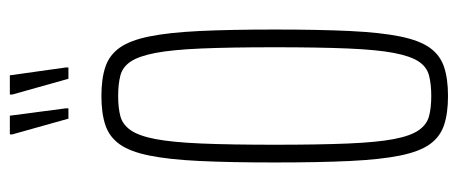

<svg xmlns="http://www.w3.org/2000/svg" viewBox="-290 -632 930 390"><g transform="rotate(-90 175.0 -437.0)"><path d="M175 8Q140 8 116 0Q92 -8 77 -29Q62 -50 54 -89.5Q46 -129 43 -191Q40 -253 40 -344Q40 -435 43 -497Q46 -559 54 -598.5Q62 -638 77 -659Q92 -680 116 -688Q140 -696 175 -696Q210 -696 234 -688Q258 -680 273 -659Q288 -638 296 -598.5Q304 -559 307 -497Q310 -435 310 -344Q310 -253 307 -191Q304 -129 296 -89.5Q288 -50 273 -29Q258 -8 234 0Q210 8 175 8ZM175 -26Q199 -26 216.5 -30.5Q234 -35 245 -51.5Q256 -68 262.5 -102Q269 -136 271.5 -195Q274 -254 274 -344Q274 -434 271.5 -493Q269 -552 262.5 -586Q256 -620 245 -636.5Q234 -653 216.5 -657.5Q199 -662 175 -662Q151 -662 134 -657.5Q117 -653 105.5 -636.5Q94 -620 87.5 -586Q81 -552 78.5 -493Q76 -434 76 -344Q76 -254 78.5 -195Q81 -136 87.5 -102Q94 -68 105.5 -51.5Q117 -35 134 -30.5Q151 -26 175 -26ZM233 -763H210L178 -877V-882H217L233 -768ZM150 -763H129L97 -877V-882H135L150 -768Z"/></g></svg>

Font: Saira UltraCondensed Thin
Style: Regular
Weight: 250
Width: 1
Designer: Hector Gatti with collaboration of the Omnibus-Type team
Foundry: Omnibus-Type
Version: Version 1.101